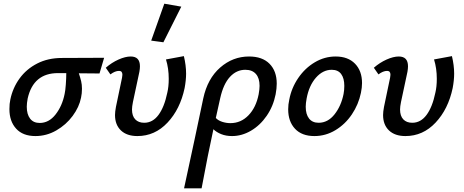

<svg xmlns="http://www.w3.org/2000/svg" viewBox="-20 -731 2514 1040"><path d="M519 -333 407 -334Q415 -310 419.5 -291.5Q424 -273 424 -250Q424 -225 419 -202Q409 -151 373.5 -103Q338 -55 285 -24.5Q232 6 172 6Q104 6 67.5 -34Q31 -74 31 -140Q31 -170 36 -192Q49 -255 86 -306Q123 -357 181.5 -387Q240 -417 315 -417L544 -418ZM339 -335H294Q161 -335 130 -198Q125 -171 125 -153Q125 -112 143 -88.5Q161 -65 195 -65Q245 -65 281 -111Q317 -157 330 -222Q334 -239 336.5 -273.5Q339 -308 339 -335Z M799 -511 870 -711 962 -695 865 -502ZM603 -108Q603 -125 608 -152L641 -310Q643 -322 643 -326Q643 -347 625 -347Q603 -347 578 -328L553 -364Q585 -392 622 -408.5Q659 -425 688 -425Q738 -425 738 -372Q738 -359 735 -342L700 -178Q695 -153 695 -138Q695 -103 712.5 -84.5Q730 -66 761 -66Q807 -66 838.5 -108.5Q870 -151 886 -228Q894 -261 894 -304Q894 -361 879 -409L976 -427Q988 -377 988 -332Q988 -297 980 -254Q956 -140 887.5 -67Q819 6 724 6Q667 6 635 -24.5Q603 -55 603 -108Z M1479 -278Q1479 -252 1473 -220Q1460 -155 1424.5 -103.5Q1389 -52 1339.5 -23Q1290 6 1237 6Q1204 6 1178 -4.5Q1152 -15 1136 -31Q1107 101 1072 289H977Q1040 -1 1081 -198Q1104 -305 1172.5 -365Q1241 -425 1329 -425Q1401 -425 1440 -385.5Q1479 -346 1479 -278ZM1386 -266Q1386 -308 1366 -330.5Q1346 -353 1309 -353Q1261 -353 1225.5 -314.5Q1190 -276 1173 -200L1149 -92Q1162 -78 1184 -71Q1206 -64 1228 -64Q1285 -64 1326 -106.5Q1367 -149 1381 -220Q1386 -248 1386 -266Z M1541 -139Q1541 -165 1547 -192Q1559 -255 1595.5 -308.5Q1632 -362 1685 -393.5Q1738 -425 1798 -425Q1865 -425 1903 -386Q1941 -347 1941 -281Q1941 -257 1935 -228Q1922 -165 1886 -111.5Q1850 -58 1797 -26Q1744 6 1683 6Q1615 6 1578 -33.5Q1541 -73 1541 -139ZM1841 -222Q1845 -243 1845 -266Q1845 -307 1828 -330Q1811 -353 1777 -353Q1729 -353 1691.5 -310.5Q1654 -268 1641 -198Q1636 -171 1636 -153Q1636 -112 1654 -89Q1672 -66 1706 -66Q1756 -66 1792 -111.5Q1828 -157 1841 -222Z M2055 -108Q2055 -125 2060 -152L2093 -310Q2095 -322 2095 -326Q2095 -347 2077 -347Q2055 -347 2030 -328L2005 -364Q2037 -392 2074 -408.5Q2111 -425 2140 -425Q2190 -425 2190 -372Q2190 -359 2187 -342L2152 -178Q2147 -153 2147 -138Q2147 -103 2164.5 -84.5Q2182 -66 2213 -66Q2259 -66 2290.5 -108.5Q2322 -151 2338 -228Q2346 -261 2346 -304Q2346 -361 2331 -409L2428 -427Q2440 -377 2440 -332Q2440 -297 2432 -254Q2408 -140 2339.5 -67Q2271 6 2176 6Q2119 6 2087 -24.5Q2055 -55 2055 -108Z"/></svg>

Font: Ysabeau Infant Semibold
Style: Italic
Weight: 600
Italic angle: -12°
Designer: Christian Thalmann (Catharsis Fonts)
Version: Version 0.003